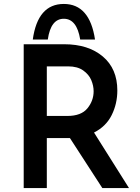

<svg xmlns="http://www.w3.org/2000/svg" viewBox="-20 -952 710 972"><path d="M498 0 334 -253H322H217V0H100V-728H305Q427 -728 500.5 -666Q574 -604 574 -494Q574 -427 545.5 -369.5Q517 -312 456 -281L633 0ZM217 -365H321Q391 -365 422.5 -403.5Q454 -442 454 -490Q454 -518 442 -546.5Q430 -575 401 -595.5Q372 -616 325 -616H217ZM461 -752H386Q369 -857 303 -857Q237 -857 222 -752H146Q171 -932 303 -932Q434 -932 461 -752Z"/></svg>

Font: Josefin Sans SemiBold
Style: Regular
Weight: 600
Designer: Santiago Orozco
Foundry: Typemade
Version: Version 2.000